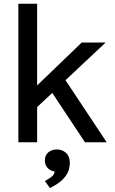

<svg xmlns="http://www.w3.org/2000/svg" viewBox="-20 -752 607 1015"><path d="M77.1 0V-732.4H176.3V-300.3L412.1 -527.3H538.6L326.2 -328.1L543.9 0H429.2L256.3 -260.7L176.3 -186V0ZM244.1 242.2 217.3 205.1 227.5 199.2Q250.5 186 259.5 176Q268.6 166 268.6 152.3V142.1L280.8 155.3Q252.9 155.3 235.1 139.4Q217.3 123.5 217.3 96.7Q217.3 69.3 235.1 53.7Q252.9 38.1 281.2 38.1Q309.1 38.1 329.1 56.4Q349.1 74.7 349.1 109.4Q349.1 148.9 326.7 179.2Q304.2 209.5 264.6 231Z"/></svg>

Font: Schibsted Grotesk Medium
Style: Regular
Weight: 500
Designer: Bakken & Baeck AS, Henrik Kongsvoll
Foundry: Schibsted ASA
Version: Version 1.100;gftools[0.9.25]